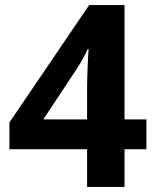

<svg xmlns="http://www.w3.org/2000/svg" viewBox="-20 -734 612 754"><path d="M322 0H469V-148H555V-265H469V-714H330L17 -253V-148H322ZM150 -265 281 -463C299 -490 312 -514 324 -541H328C326 -522 322 -432 322 -386V-265Z"/></svg>

Font: Noto Sans Malayalam
Style: Bold
Weight: 700
Designer: Jelle Bosma - Monotype Design Team
Foundry: Monotype Imaging Inc.
Version: Version 2.104